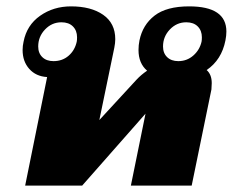

<svg xmlns="http://www.w3.org/2000/svg" viewBox="-20 -583 731 603"><path d="M691 -484Q691 -471 688 -456Q676 -395 629 -363Q645 -349 645 -322L644 -302L582 0H391L437 -226L238 0H59L128 -341Q93 -343 72 -366.5Q51 -390 51 -426Q51 -439 54 -452Q64 -504 106 -533.5Q148 -563 203 -563Q266 -563 304 -536.5Q342 -510 342 -460Q342 -448 339 -433L292 -206L409 -333Q423 -348 442 -361Q415 -384 415 -426Q415 -441 418 -456Q428 -505 465.5 -534Q503 -563 574 -563Q691 -563 691 -484ZM222 -466Q222 -487 209 -500Q196 -513 173 -513Q143 -513 121.5 -490.5Q100 -468 100 -437Q100 -416 113 -403.5Q126 -391 148 -391Q176 -391 195.5 -408Q215 -425 221 -452Q222 -457 222 -466ZM492 -437Q492 -416 505 -403.5Q518 -391 540 -391Q567 -391 587 -408.5Q607 -426 613 -452Q614 -457 614 -466Q614 -487 601 -500Q588 -513 565 -513Q535 -513 513.5 -490.5Q492 -468 492 -437Z"/></svg>

Font: Taviraj Black
Style: Italic
Weight: 900
Italic angle: -12°
Designer: Katatrad Team
Foundry: CadsonDemak
Version: Version 1.001